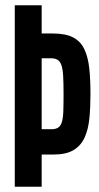

<svg xmlns="http://www.w3.org/2000/svg" viewBox="-20 -708 374 728"><path d="M36 0V-688H138V-581H181Q229 -581 257.5 -566Q286 -551 300 -521Q314 -491 318.5 -449Q323 -407 323 -352Q323 -302 319 -260Q315 -218 301 -187Q287 -156 259 -139Q231 -122 182 -122H138V0ZM138 -218H175Q190 -218 199.5 -223.5Q209 -229 214 -243.5Q219 -258 220 -284.5Q221 -311 221 -352Q221 -393 219.5 -419.5Q218 -446 213 -460.5Q208 -475 198.5 -481Q189 -487 174 -487H138Z"/></svg>

Font: Saira UltraCondensed
Style: Bold
Weight: 700
Width: 1
Designer: Hector Gatti with collaboration of the Omnibus-Type team
Foundry: Omnibus-Type
Version: Version 1.101